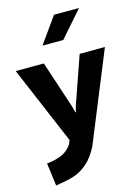

<svg xmlns="http://www.w3.org/2000/svg" viewBox="-143 -815 825 1128"><g transform="rotate(-15 269.5 -251.0)"><path d="M35.6 97.2Q97.7 89.4 132.3 72.3Q167 55.2 189.9 20.5L198.7 -2.4L-2 -475.6H169.4L264.2 -188.5L273.9 -150.4H276.9L286.6 -187.5L387.2 -475.6L541 -476.6L318.8 67.4Q286.6 131.3 246.6 165Q206.5 198.7 167.2 211.2Q127.9 223.6 66.9 233.4L53.7 235.4ZM301.3 -736.8H453.1L314.9 -579.1H189Z"/></g></svg>

Font: Selawik
Style: Bold
Weight: 700
Designer: Aaron Bell
Foundry: Microsoft Corporation
Version: Version 1.01